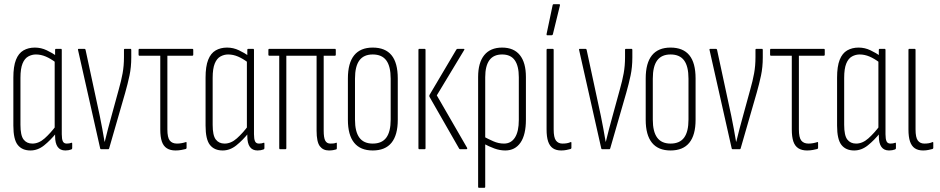

<svg xmlns="http://www.w3.org/2000/svg" viewBox="-20 -715 4506 920"><path d="M126 6Q86 6 65 -20.5Q44 -47 44 -113V-343Q44 -397 56.5 -428.5Q69 -460 92.5 -473.5Q116 -487 147 -487Q177 -487 204 -474Q231 -461 251 -447L248 -415Q223 -434 199.5 -444Q176 -454 152 -454Q133 -454 115.5 -444.5Q98 -435 88 -410.5Q78 -386 78 -342V-117Q78 -66 93 -46.5Q108 -27 135 -27Q166 -27 194 -52Q222 -77 249 -113L251 -79Q222 -43 191.5 -18.5Q161 6 126 6ZM293 6Q244 6 244 -63V-88L242 -93V-427L244 -439V-476Q244 -481 249 -481H272Q276 -481 276 -476V-72Q276 -49 281 -38Q286 -27 300 -27Q307 -27 312 -28Q317 -29 323 -31Q326 -32 326 -27V-5Q326 -1 322 1Q309 6 293 6Z M464 0Q461 0 460 -4L354 -475Q352 -481 358 -481H385Q389 -481 390 -476L458 -160Q464 -129 470 -98.5Q476 -68 481 -36H482Q490 -69 498 -99.5Q506 -130 515 -162L549 -286Q561 -328 567.5 -364Q574 -400 574 -441V-477Q574 -481 578 -481H605Q609 -481 609 -476V-440Q609 -393 600.5 -353Q592 -313 580 -271L503 -4Q502 0 499 0Z M821 6Q796 6 779.5 -4.5Q763 -15 755.5 -37Q748 -59 748 -95V-448H648Q644 -448 644 -453V-476Q644 -481 648 -481H901Q906 -481 906 -476V-453Q906 -448 901 -448H782V-95Q782 -56 793.5 -41.5Q805 -27 828 -27Q839 -27 850 -29Q861 -31 870 -34Q874 -36 874 -30V-6Q874 -3 870 -1Q862 1 849 3.5Q836 6 821 6Z M1047 6Q1007 6 986 -20.5Q965 -47 965 -113V-343Q965 -397 977.5 -428.5Q990 -460 1013.5 -473.5Q1037 -487 1068 -487Q1098 -487 1125 -474Q1152 -461 1172 -447L1169 -415Q1144 -434 1120.5 -444Q1097 -454 1073 -454Q1054 -454 1036.5 -444.5Q1019 -435 1009 -410.5Q999 -386 999 -342V-117Q999 -66 1014 -46.5Q1029 -27 1056 -27Q1087 -27 1115 -52Q1143 -77 1170 -113L1172 -79Q1143 -43 1112.5 -18.5Q1082 6 1047 6ZM1214 6Q1165 6 1165 -63V-88L1163 -93V-427L1165 -439V-476Q1165 -481 1170 -481H1193Q1197 -481 1197 -476V-72Q1197 -49 1202 -38Q1207 -27 1221 -27Q1228 -27 1233 -28Q1238 -29 1244 -31Q1247 -32 1247 -27V-5Q1247 -1 1243 1Q1230 6 1214 6Z M1556 6Q1528 6 1512.5 -14.5Q1497 -35 1497 -89V-448H1352V-5Q1352 0 1347 0H1322Q1318 0 1318 -5V-448H1271Q1266 -448 1266 -453V-476Q1266 -481 1271 -481H1585Q1589 -481 1589 -476V-453Q1589 -448 1585 -448H1531V-89Q1531 -55 1538.5 -41Q1546 -27 1563 -27Q1569 -27 1576 -27.5Q1583 -28 1588 -30Q1594 -33 1594 -28V-5Q1594 0 1591 1Q1585 3 1575.5 4.5Q1566 6 1556 6Z M1766 6Q1707 6 1677 -31Q1647 -68 1647 -141V-339Q1647 -413 1677 -450Q1707 -487 1766 -487Q1826 -487 1856 -450.5Q1886 -414 1886 -339V-141Q1886 -68 1856 -31Q1826 6 1766 6ZM1766 -27Q1810 -27 1831 -55.5Q1852 -84 1852 -142V-338Q1852 -397 1831 -425.5Q1810 -454 1766 -454Q1723 -454 1702 -425.5Q1681 -397 1681 -338V-142Q1681 -84 1702 -55.5Q1723 -27 1766 -27Z M2185 0Q2182 0 2180 -3L2038 -251Q2036 -255 2038 -260L2167 -478Q2170 -481 2173 -481H2202Q2204 -481 2205 -479.5Q2206 -478 2204 -475L2073 -258L2218 -7Q2221 0 2214 0ZM1989 0Q1985 0 1985 -5V-476Q1985 -481 1989 -481H2014Q2019 -481 2019 -476V-5Q2019 0 2014 0Z M2275 185Q2271 185 2271 180V-346Q2271 -415 2300.5 -451Q2330 -487 2386 -487Q2442 -487 2471 -451Q2500 -415 2500 -346V-142Q2500 -69 2474 -31.5Q2448 6 2401 6Q2375 6 2349 -3.5Q2323 -13 2295 -28V-62Q2319 -49 2344 -38Q2369 -27 2395 -27Q2429 -27 2447.5 -56Q2466 -85 2466 -140V-345Q2466 -399 2446.5 -426.5Q2427 -454 2386 -454Q2345 -454 2325 -426.5Q2305 -399 2305 -345V180Q2305 185 2300 185Z M2669 6Q2645 6 2629.5 -4.5Q2614 -15 2606.5 -37Q2599 -59 2599 -95V-476Q2599 -481 2603 -481H2628Q2633 -481 2633 -476V-95Q2633 -56 2644 -41.5Q2655 -27 2675 -27Q2686 -27 2695.5 -28.5Q2705 -30 2714 -34Q2718 -36 2718 -30V-6Q2718 -3 2714 -1Q2706 1 2694.5 3.5Q2683 6 2669 6ZM2602 -546Q2598 -546 2599 -552L2628 -690Q2629 -695 2634 -695H2659Q2664 -695 2663 -689L2629 -550Q2627 -546 2623 -546Z M2865 0Q2862 0 2861 -4L2755 -475Q2753 -481 2759 -481H2786Q2790 -481 2791 -476L2859 -160Q2865 -129 2871 -98.5Q2877 -68 2882 -36H2883Q2891 -69 2899 -99.5Q2907 -130 2916 -162L2950 -286Q2962 -328 2968.5 -364Q2975 -400 2975 -441V-477Q2975 -481 2979 -481H3006Q3010 -481 3010 -476V-440Q3010 -393 3001.5 -353Q2993 -313 2981 -271L2904 -4Q2903 0 2900 0Z M3193 6Q3134 6 3104 -31Q3074 -68 3074 -141V-339Q3074 -413 3104 -450Q3134 -487 3193 -487Q3253 -487 3283 -450.5Q3313 -414 3313 -339V-141Q3313 -68 3283 -31Q3253 6 3193 6ZM3193 -27Q3237 -27 3258 -55.5Q3279 -84 3279 -142V-338Q3279 -397 3258 -425.5Q3237 -454 3193 -454Q3150 -454 3129 -425.5Q3108 -397 3108 -338V-142Q3108 -84 3129 -55.5Q3150 -27 3193 -27Z M3490 0Q3487 0 3486 -4L3380 -475Q3378 -481 3384 -481H3411Q3415 -481 3416 -476L3484 -160Q3490 -129 3496 -98.5Q3502 -68 3507 -36H3508Q3516 -69 3524 -99.5Q3532 -130 3541 -162L3575 -286Q3587 -328 3593.5 -364Q3600 -400 3600 -441V-477Q3600 -481 3604 -481H3631Q3635 -481 3635 -476V-440Q3635 -393 3626.5 -353Q3618 -313 3606 -271L3529 -4Q3528 0 3525 0Z M3847 6Q3822 6 3805.5 -4.5Q3789 -15 3781.5 -37Q3774 -59 3774 -95V-448H3674Q3670 -448 3670 -453V-476Q3670 -481 3674 -481H3927Q3932 -481 3932 -476V-453Q3932 -448 3927 -448H3808V-95Q3808 -56 3819.5 -41.5Q3831 -27 3854 -27Q3865 -27 3876 -29Q3887 -31 3896 -34Q3900 -36 3900 -30V-6Q3900 -3 3896 -1Q3888 1 3875 3.5Q3862 6 3847 6Z M4073 6Q4033 6 4012 -20.5Q3991 -47 3991 -113V-343Q3991 -397 4003.5 -428.5Q4016 -460 4039.5 -473.5Q4063 -487 4094 -487Q4124 -487 4151 -474Q4178 -461 4198 -447L4195 -415Q4170 -434 4146.5 -444Q4123 -454 4099 -454Q4080 -454 4062.5 -444.5Q4045 -435 4035 -410.5Q4025 -386 4025 -342V-117Q4025 -66 4040 -46.5Q4055 -27 4082 -27Q4113 -27 4141 -52Q4169 -77 4196 -113L4198 -79Q4169 -43 4138.5 -18.5Q4108 6 4073 6ZM4240 6Q4191 6 4191 -63V-88L4189 -93V-427L4191 -439V-476Q4191 -481 4196 -481H4219Q4223 -481 4223 -476V-72Q4223 -49 4228 -38Q4233 -27 4247 -27Q4254 -27 4259 -28Q4264 -29 4270 -31Q4273 -32 4273 -27V-5Q4273 -1 4269 1Q4256 6 4240 6Z M4403 6Q4379 6 4363.5 -4.5Q4348 -15 4340.5 -37Q4333 -59 4333 -95V-476Q4333 -481 4337 -481H4362Q4367 -481 4367 -476V-95Q4367 -56 4378 -41.5Q4389 -27 4409 -27Q4420 -27 4429.5 -28.5Q4439 -30 4448 -34Q4452 -36 4452 -30V-6Q4452 -3 4448 -1Q4440 1 4428.5 3.5Q4417 6 4403 6Z"/></svg>

Font: Sofia Sans Extra Condensed ExtraLight
Style: Regular
Weight: 250
Designer: Botio Nikoltchev, Ani Petrova
Foundry: lettersoup
Version: Version 4.101